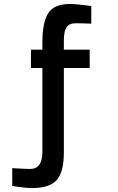

<svg xmlns="http://www.w3.org/2000/svg" viewBox="-20 -722 600 974"><path d="M304 50Q304 152 267 192Q230 232 146 232Q110 232 58 224L42 221V131Q105 135 134 135Q195 135 195 48V-377H137V-470H195V-507Q195 -609 225 -655.5Q255 -702 336 -702Q362 -702 424 -694L443 -691V-602Q398 -604 364.5 -604Q331 -604 317.5 -583.5Q304 -563 304 -515V-470H435V-377H304Z"/></svg>

Font: Titillium Web[RUS by Daymarius]
Style: Regular
Weight: 600
Designer: Cyrillization by Daymarius
Foundry: Cyrillization by Daymarius
Version: Version 1.002 September 11, 2018